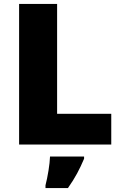

<svg xmlns="http://www.w3.org/2000/svg" viewBox="-20 -734 622 975"><path d="M77 0H545V-156H270V-714H77ZM407 72V61H234C233 99 222 165 211 207V221H325C363 167 384 126 407 72Z"/></svg>

Font: Noto Sans Sinhala Black
Style: Regular
Weight: 900
Designer: Jelle Bosma - Monotype Design Team
Foundry: Monotype Imaging Inc.
Version: Version 2.006